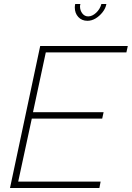

<svg xmlns="http://www.w3.org/2000/svg" viewBox="-20 -940 659 960"><path d="M181 -710H619L612 -678H209L145 -379H498L491 -347H139L71 -32H483L477 0H30ZM421 -858Q441 -858 460.5 -876Q480 -894 487 -920H512Q508 -898 492.5 -878.5Q477 -859 457.5 -847.5Q438 -836 417 -836Q389 -836 371.5 -855Q354 -874 354 -903Q354 -907 354.5 -911Q355 -915 356 -920H382Q381 -917 380.5 -913.5Q380 -910 380 -908Q380 -888 391.5 -873Q403 -858 421 -858Z"/></svg>

Font: Raleway Thin ExtraLight
Style: Italic
Weight: 250
Italic angle: -12°
Version: Version 4.026